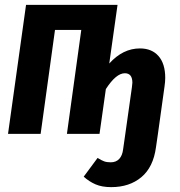

<svg xmlns="http://www.w3.org/2000/svg" viewBox="-20 -550 738 789"><path d="M659 -230Q659 -214 656 -194L629 0L621 55Q610 137 561 178Q512 219 437 219Q399 219 372.5 207.5Q346 196 324 176L381 99Q397 109 408 113Q419 117 435 117Q457 117 470 103Q483 89 486 63L495 0L522 -191Q524 -205 524 -210Q524 -249 493 -249Q457 -249 415 -184L389 0H255L314 -427H206L147 0H13L87 -530H463L429 -289Q485 -351 555 -351Q604 -351 631.5 -319.5Q659 -288 659 -230Z"/></svg>

Font: Fira Sans Extra Condensed SemiBold
Style: Italic
Weight: 600
Width: 3
Italic angle: -8°
Designer: Carrois Corporate & Edenspiekermann AG
Foundry: Carrois Corporate GbR & Edenspiekermann AG
Version: Version 4.203